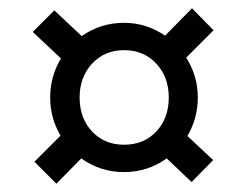

<svg xmlns="http://www.w3.org/2000/svg" viewBox="-20 -537 595 463"><path d="M116 -94 63 -147 126 -210Q101 -252 101 -302Q101 -353 127 -396L59 -460L111 -512L177 -450Q223 -482 279 -482Q333 -482 378 -451L443 -517L495 -464L429 -398Q457 -354 457 -302Q457 -252 432 -209L494 -151L442 -98L382 -155Q336 -122 279 -122Q222 -122 176 -155ZM279 -188Q327 -188 357 -220Q387 -252 387 -302Q387 -351 357 -383.5Q327 -416 279 -416Q232 -416 202 -383.5Q172 -351 172 -302Q172 -252 202 -220Q232 -188 279 -188Z"/></svg>

Font: Lexend Light
Style: Regular
Weight: 300
Designer: Bonnie Shaver-Troup, Thomas Jockin
Foundry: Lexend
Version: Version 1.007; ttfautohint (v1.8.3)